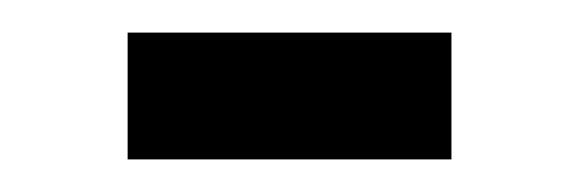

<svg xmlns="http://www.w3.org/2000/svg" viewBox="-20 -321 359 119"><path d="M259.8 -300.8V-222.2H59.1V-300.8Z"/></svg>

Font: Lobster Two
Style: Bold
Weight: 700
Designer: Pablo Impallari
Foundry: Pablo Impallari. www.impallari.com
Version: Version 1.006